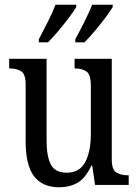

<svg xmlns="http://www.w3.org/2000/svg" viewBox="-20 -786 588 816"><path d="M232 10Q161 10 125 -36.5Q89 -83 89 -186V-427Q89 -471 70 -483Q51 -495 23 -495H19V-536H178V-189Q178 -122 196 -87Q214 -52 264 -52Q318 -52 342 -97Q366 -142 366 -215V-422Q366 -470 347 -482.5Q328 -495 300 -495H297V-536H455V-109Q455 -64 475 -52.5Q495 -41 523 -41H527V0H384L372 -82H368Q343 -28 309 -9Q275 10 232 10ZM300 -619Q320 -656 339 -694Q358 -732 372 -766H459V-756Q449 -739 428 -711Q407 -683 383 -654.5Q359 -626 339 -606H300ZM145 -619Q164 -656 183.5 -694Q203 -732 216 -766H304V-756Q294 -739 273 -711Q252 -683 228 -654.5Q204 -626 184 -606H145Z"/></svg>

Font: Noto Serif Ethiopic Condensed
Style: Regular
Weight: 400
Width: 3
Designer: Monotype Design Team
Foundry: Monotype Imaging Inc.
Version: Version 2.102; ttfautohint (v1.8.4.7-5d5b)